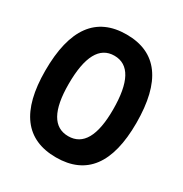

<svg xmlns="http://www.w3.org/2000/svg" viewBox="-166 -829 919 965"><g transform="rotate(30 293.0 -346.5)"><path d="M293 9.8Q28.8 9.8 28.8 -341.8Q28.8 -703.1 293 -703.1Q557.1 -703.1 557.1 -341.8Q557.1 9.8 293 9.8ZM293 -113.3Q421.9 -113.3 421.9 -341.8Q421.9 -580.1 293 -580.1Q164.1 -580.1 164.1 -341.8Q164.1 -113.3 293 -113.3Z"/></g></svg>

Font: CaskaydiaMono NF
Style: Bold
Weight: 700
Designer: Aaron Bell
Foundry: Saja Typeworks
Version: Version 2111.001; ttfautohint (v1.8.4);Nerd Fonts 3.1.1